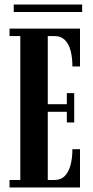

<svg xmlns="http://www.w3.org/2000/svg" viewBox="-20 -826 410 846"><path d="M22 0V-33H69.5V-667H22V-700H332.5V-533H299Q299 -573.5 290.8 -603.8Q282.5 -634 265.2 -650.5Q248 -667 221 -667H190.5V-367H274.5V-415.5H307V-286.5H274.5V-333.5H190.5V-33H220.5Q248 -33 265 -50Q282 -67 290.5 -97.5Q299 -128 299 -168.5H332.5V0ZM40.5 -773V-806H342V-773Z"/></svg>

Font: Imbue 24pt
Style: Bold
Weight: 700
Designer: Tyler Finck
Foundry: Etcetera Type Company
Version: Version 1.102